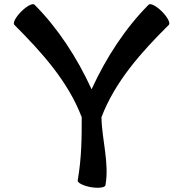

<svg xmlns="http://www.w3.org/2000/svg" viewBox="-20 -870 874 914"><path d="M48 -752C178 -622 304 -483 369 -312C369 -217 369 -121 350 -12C347 0 376 14 412 21C449 27 480 23 482 12C501 -95 465 -203 463 -312C528 -483 654 -623 784 -752C792 -761 777 -789 751 -815C725 -841 697 -856 688 -848C578 -738 485 -596 416 -445C347 -596 254 -738 144 -848C135 -856 107 -841 81 -815C55 -789 40 -761 48 -752Z"/></svg>

Font: Nupuram Expanded Bold
Style: Regular
Weight: 700
Width: 7
Designer: Santhosh Thottingal (santhosh.thottingal@gmail.com)
Foundry: SMC
Version: Version 1.000